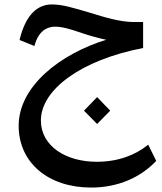

<svg xmlns="http://www.w3.org/2000/svg" viewBox="-20 -515 728 864"><path d="M390 329C512 329 613 283 683 209L647 136C588 184 510 213 415 213C276 213 164 142 164 27C164 -111 344 -245 624 -299V-416H580C523 -416 454 -436 384 -458C305 -481 261 -495 213 -495C152 -495 96 -453 68 -335L135 -308C153 -378 194 -395 228 -395C258 -395 295 -385 349 -366C379 -356 420 -344 458 -336C253 -273 64 -128 64 51C64 217 197 329 390 329ZM358 -17 417 43 476 -17 417 -78Z"/></svg>

Font: Wafeq Medium
Style: Regular
Weight: 500
Designer: Rasmus Andersson & Azza Alameddine
Foundry: Google & TypeTogether
Version: Version 3.000;January 28, 2025;FontCreator 15.0.0.3014 64-bi